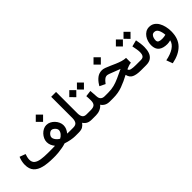

<svg xmlns="http://www.w3.org/2000/svg" viewBox="91 -1659 2903 2903"><g transform="rotate(-45 1542.0 -207.5)"><path d="M699.7 -652.3 777.8 -574.2 699.7 -496.1 621.6 -574.2ZM422.9 -111.8H463.9Q471.7 -111.8 490.7 -111.8Q509.8 -111.8 532 -112.3Q554.2 -112.8 571.3 -113.8Q546.9 -144.5 534.2 -175.5Q521.5 -206.5 521.5 -241.7Q521.5 -275.4 536.4 -308.6Q551.3 -341.8 576.7 -368.9Q602.1 -396 634.3 -412.4Q666.5 -428.7 700.7 -428.7Q736.3 -428.7 769 -412.6Q801.8 -396.5 827.6 -369.1Q853.5 -341.8 868.4 -308.6Q883.3 -275.4 883.3 -240.7Q883.3 -205.1 870.1 -174.6Q856.9 -144 832 -113.3Q852.1 -112.3 868.2 -112.1Q884.3 -111.8 897 -111.8H944.3V0H889.2Q856 0 803.2 -9.5Q750.5 -19 700.2 -36.6Q666 -24.4 621.3 -16.4Q576.7 -8.3 535.4 -4.2Q494.1 0 470.2 0H422.9Q304.7 0 220 -20.8Q135.3 -41.5 90.1 -91.8Q44.9 -142.1 44.9 -231.4Q44.9 -269.5 53.2 -305.9Q61.5 -342.3 75.2 -374.5L168.9 -339.4Q161.1 -316.9 154.5 -290Q147.9 -263.2 147.9 -238.8Q147.9 -185.5 181.6 -158.2Q215.3 -130.9 277.1 -121.3Q338.9 -111.8 422.9 -111.8ZM700.7 -320.8Q684.1 -320.8 666 -308.3Q647.9 -295.9 635.5 -277.3Q623 -258.8 623 -239.7Q623 -219.2 635.3 -198.2Q647.5 -177.2 665.8 -160.2Q684.1 -143.1 701.7 -133.8Q732.4 -147.9 757.1 -178.5Q781.7 -209 781.7 -240.7Q781.7 -258.8 768.6 -277.3Q755.4 -295.9 736.6 -308.3Q717.8 -320.8 700.7 -320.8Z M1054.7 -222.7V-677.7H1158.7V-221.7Q1158.7 -171.4 1177 -141.6Q1195.3 -111.8 1246.6 -111.8H1262.2V0H1247.6Q1194.3 0 1161.9 -17.6Q1129.4 -35.2 1107.9 -69.3Q1083 -36.1 1053 -18.1Q1022.9 0 961.4 0H924.8V-111.8H959.5Q1015.1 -111.8 1034.7 -141.6Q1054.2 -171.4 1054.7 -222.7Z M1482.4 -555.2 1557.6 -480.5 1482.4 -404.8 1408.2 -480.5ZM1319.3 -555.2 1394.5 -480.5 1319.3 -404.8 1244.6 -480.5ZM1242.7 -111.8H1335.4Q1393.6 -111.8 1417.5 -135.5Q1441.4 -159.2 1441.4 -212.9Q1441.4 -238.8 1440.2 -262.5Q1439 -286.1 1437 -309.1L1536.1 -321.3L1544.9 -195.8Q1549.8 -111.8 1634.8 -111.8H1645V0H1633.8Q1582 0 1548.3 -18.6Q1514.6 -37.1 1493.7 -69.8Q1465.8 -35.2 1423.8 -17.6Q1381.8 0 1335.4 0H1242.7Z M1929.7 -647.5 2007.8 -569.3 1929.7 -491.2 1851.6 -569.3ZM2271.5 -293.5V-190.4Q2247.6 -188 2219 -178.7Q2190.4 -169.4 2163.1 -156.7Q2167 -128.4 2204.3 -120.1Q2241.7 -111.8 2299.8 -111.8H2326.7V0H2297.9Q2202.6 0 2150.9 -25.1Q2099.1 -50.3 2085 -117.2Q1991.2 -66.4 1900.9 -33.2Q1810.5 0 1707 0H1625.5V-111.8H1708.5Q1779.3 -111.8 1836.9 -127Q1894.5 -142.1 1955.1 -169.7Q2015.6 -197.3 2094.2 -234.4Q2046.4 -252 2002.2 -269.8Q1958 -287.6 1925.8 -299.3Q1893.6 -311 1880.9 -311Q1852.5 -311 1830.3 -293.9Q1808.1 -276.9 1791.5 -255.4L1772.9 -231.9L1683.1 -275.9L1696.8 -297.9Q1730 -352.1 1775.1 -386.2Q1820.3 -420.4 1881.3 -420.4Q1906.7 -420.4 1941.7 -408Q1976.6 -395.5 2017.3 -377Q2058.1 -358.4 2101.8 -339.6Q2145.5 -320.8 2188.7 -307.6Q2231.9 -294.4 2271.5 -293.5Z M2522.5 -599.1 2597.7 -524.4 2522.5 -448.7 2448.2 -524.4ZM2359.4 -599.1 2434.6 -524.4 2359.4 -448.7 2284.7 -524.4ZM2407.2 0H2307.1V-111.8H2407.2Q2450.7 -111.8 2466.6 -137.7Q2482.4 -163.6 2482.4 -203.6Q2482.4 -235.8 2475.6 -273.7Q2468.8 -311.5 2461.4 -348.6L2564.9 -375Q2573.7 -332.5 2578.9 -292Q2584 -251.5 2584 -213.9Q2584 -152.3 2567.4 -104Q2550.8 -55.7 2512 -27.8Q2473.1 0 2407.2 0Z M3039.6 -94.2Q3039.6 60.1 2954.6 146.7Q2869.6 233.4 2712.9 263.7L2675.3 163.1Q2782.2 142.6 2849.4 98.9Q2916.5 55.2 2931.2 -9.8Q2915 -4.9 2895.8 -1.7Q2876.5 1.5 2860.8 1.5Q2771 1.5 2722.4 -37.6Q2673.8 -76.7 2673.8 -160.6Q2673.8 -198.2 2685.1 -236.6Q2696.3 -274.9 2718.5 -306.9Q2740.7 -338.9 2773.2 -358.6Q2805.7 -378.4 2847.7 -378.4Q2897 -378.4 2933.1 -354.5Q2969.2 -330.6 2992.7 -289.8Q3016.1 -249 3027.8 -198.5Q3039.6 -147.9 3039.6 -94.2ZM2861.3 -109.9Q2882.3 -109.9 2902.3 -112.8Q2922.4 -115.7 2939 -120.6Q2934.1 -183.1 2912.4 -226.1Q2890.6 -269 2846.7 -269Q2818.4 -269 2802.5 -251Q2786.6 -232.9 2780.3 -208.5Q2773.9 -184.1 2773.9 -165Q2773.9 -133.3 2796.9 -121.6Q2819.8 -109.9 2861.3 -109.9Z"/></g></svg>

Font: Vazirmatn UI NL Medium
Style: Regular
Weight: 500
Designer: Saber Rastikerdar
Foundry: Saber Rastikerdar
Version: Version 33.003